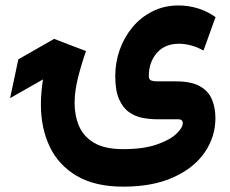

<svg xmlns="http://www.w3.org/2000/svg" viewBox="-20 -449 857 715"><path d="M439 246.1Q334 246.1 265.9 206.1Q197.8 166 165 96.9Q132.3 27.8 132.3 -59.6Q132.3 -104.5 140.1 -153.3L17.6 -83.5L48.3 -228L181.6 -304.2L300.3 -258.8Q282.2 -207 270 -157.7Q257.8 -108.4 257.8 -65.4Q257.8 -18.6 274.4 20.5Q291 59.6 330.6 83Q370.1 106.4 439 106.4Q513.2 106.4 562.5 89.6Q611.8 72.8 636.2 49.8Q660.6 26.9 660.6 9.3Q660.6 -4.9 643.1 -4.9H564Q539.1 -4.9 512 -9.8Q484.9 -14.6 461.4 -30.8Q438 -46.9 423.6 -79.1Q409.2 -111.3 409.2 -165.5Q409.2 -216.3 425.8 -263.4Q442.4 -310.5 473.4 -347.7Q504.4 -384.8 547.9 -406.7Q591.3 -428.7 645.5 -428.7Q682.1 -428.7 717.5 -417.7Q752.9 -406.7 782.7 -385.3L737.8 -260.7Q712.4 -274.9 689.2 -280.5Q666 -286.1 646.5 -286.1Q593.8 -286.1 564 -251.7Q534.2 -217.3 534.2 -166Q534.2 -152.8 542.7 -149.4Q551.3 -146 564 -146H635.3Q691.4 -146 723.4 -128.4Q755.4 -110.8 768.8 -79.8Q782.2 -48.8 782.2 -9.3Q782.2 60.5 742.2 118.7Q702.1 176.8 625.5 211.4Q548.8 246.1 439 246.1Z"/></svg>

Font: Vazirmatn FD NL ExtraBold
Style: Regular
Weight: 800
Designer: Saber Rastikerdar
Foundry: Saber Rastikerdar
Version: Version 33.003